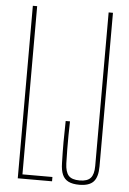

<svg xmlns="http://www.w3.org/2000/svg" viewBox="-56 -841 594 887"><g transform="rotate(5 241.0 -397.5)"><path d="M60 0V-800H80V-20H219V0ZM345.5 5Q314.5 5 295.2 -4.5Q276 -14 267 -34.5Q258 -55 257.5 -88Q256 -140.5 256 -185.5Q256 -230.5 257.5 -283H277.5Q276.5 -250.5 276.2 -218Q276 -185.5 276.2 -153Q276.5 -120.5 277.5 -88Q279 -49 294 -32Q309 -15 345.5 -15Q381 -15 396.2 -32Q411.5 -49 411.5 -88V-800H431.5V-88Q431.5 -38.5 411.5 -16.8Q391.5 5 345.5 5Z"/></g></svg>

Font: Big Shoulders Thin
Style: Regular
Weight: 100
Designer: Patric King
Foundry: XO Type Co
Version: Version 2.002